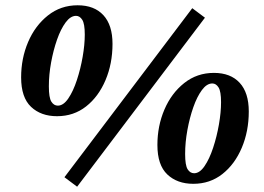

<svg xmlns="http://www.w3.org/2000/svg" viewBox="-20 -687 1001 727"><path d="M196 -247Q135 -247 97.5 -282.5Q60 -318 60 -394Q60 -466 86.5 -528Q113 -590 161.5 -628.5Q210 -667 274 -667Q337 -667 371.5 -629.5Q406 -592 406 -521Q406 -446 379.5 -383.5Q353 -321 306 -284Q259 -247 196 -247ZM199 -287Q220 -287 238.5 -314Q257 -341 271 -383.5Q285 -426 293 -472Q301 -518 301 -556Q301 -597 291.5 -612Q282 -627 268 -627Q247 -627 228.5 -602Q210 -577 196 -537Q182 -497 173.5 -450.5Q165 -404 165 -360Q165 -317 174.5 -302Q184 -287 199 -287ZM272 20 224 -16 708 -656 756 -620ZM712 9Q651 9 613.5 -26.5Q576 -62 576 -138Q576 -210 602.5 -272Q629 -334 677.5 -372.5Q726 -411 790 -411Q853 -411 887.5 -373.5Q922 -336 922 -265Q922 -190 895.5 -127.5Q869 -65 822 -28Q775 9 712 9ZM715 -31Q736 -31 754.5 -58Q773 -85 787 -127.5Q801 -170 809 -216Q817 -262 817 -300Q817 -341 807.5 -356Q798 -371 784 -371Q763 -371 744.5 -346Q726 -321 712 -281Q698 -241 689.5 -194.5Q681 -148 681 -104Q681 -61 690.5 -46Q700 -31 715 -31Z"/></svg>

Font: Source Serif 4 SmText
Style: Bold Italic
Weight: 700
Italic angle: -12°
Designer: Frank Grießhammer
Foundry: Adobe
Version: Version 4.005;hotconv 1.1.0;makeotfexe 2.6.0